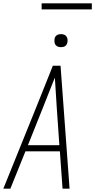

<svg xmlns="http://www.w3.org/2000/svg" viewBox="-24 -1128 569 1148"><path d="M-4 0 194 -490 292 -735H338L392 0H350L334 -223H128L38 0ZM331 -260 315 -490Q312 -534 309.5 -577.5Q307 -621 304 -664Q287 -621 269.5 -577.5Q252 -534 235 -490L143 -260ZM341 -846Q331 -846 322.5 -849Q314 -852 308.5 -859Q303 -866 302 -875.5Q301 -885 302 -895Q303 -901 306 -907Q309 -913 315 -917Q321 -921 327.5 -922.5Q334 -924 340 -924Q350 -924 358.5 -921Q367 -918 372.5 -911Q378 -904 379.5 -894.5Q381 -885 379 -875Q378 -869 375 -863Q372 -857 366.5 -853Q361 -849 354 -847.5Q347 -846 341 -846ZM225 -1072V-1108H525V-1072Z"/></svg>

Font: Iosevka Extralight Oblique
Style: Regular
Weight: 200
Italic angle: -9°
Monospace: yes
Designer: Belleve Invis
Foundry: Belleve Invis
Version: Version 32.5.0; ttfautohint (v1.8.4)